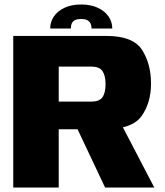

<svg xmlns="http://www.w3.org/2000/svg" viewBox="-20 -835 736 855"><path d="M39 0H241.5V-259.5H445.5Q568.5 -259.5 610.5 -318.2Q652.5 -377 652.5 -463Q652.5 -550 612.8 -612.5Q573 -675 454 -675H39ZM448 0H667L500.5 -319.5L300.5 -312ZM241.5 -382.5V-538.5H386.5Q422.5 -538.5 436.2 -518.5Q450 -498.5 450 -460Q450 -421.5 436.2 -402Q422.5 -382.5 386.5 -382.5ZM341.5 -815Q298.5 -815 267.5 -800.5Q236.5 -786 220 -761.8Q203.5 -737.5 203.5 -708H295.5Q295.5 -722 300 -731.5Q304.5 -741 314.8 -745.8Q325 -750.5 341.5 -750.5Q357 -750.5 367.2 -745.8Q377.5 -741 382.5 -731.8Q387.5 -722.5 387.5 -708H480Q480 -737.5 463.2 -761.8Q446.5 -786 415.2 -800.5Q384 -815 341.5 -815Z"/></svg>

Font: Anybody UltraCondensed Thin ExtraBold
Style: Regular
Weight: 800
Version: Version 1.111